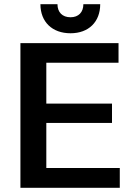

<svg xmlns="http://www.w3.org/2000/svg" viewBox="-20 -892 626 912"><path d="M77 0H549V-94H200V-308H512V-400H200V-594H543V-687H77ZM315 -734C401 -734 456 -788 456 -872H376C376 -834 353 -810 315 -810C276 -810 253 -834 253 -872H172C172 -788 228 -734 315 -734Z"/></svg>

Font: Ronzino Medium
Style: Regular
Weight: 500
Designer: Nunzio Mazzaferro
Foundry: Collletttivo
Version: Version 1.000;Glyphs 3.3 (3337)